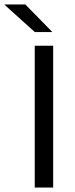

<svg xmlns="http://www.w3.org/2000/svg" viewBox="-80 -845 336 865"><path d="M159.5 0H76.5V-639H159.5ZM34 -825 155 -701.5V-700.5H77L-59.5 -823.5V-825Z"/></svg>

Font: Anek Odia
Style: Regular
Weight: 400
Designer: Yesha Goshar & Mahesh Sahu (Odia), Yesha Goshar (Latin)
Foundry: Ek Type
Version: Version 1.003